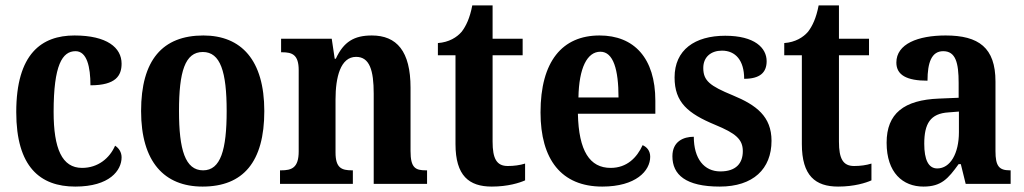

<svg xmlns="http://www.w3.org/2000/svg" viewBox="-20 -679 3780 709"><path d="M258 10C385 10 429 -50 429 -98C429 -117 419 -132 405 -141C385 -95 342 -59 283 -59C209 -59 178 -130 178 -266C178 -439 210 -490 259 -490C301 -490 314 -432 314 -364C408 -364 429 -400 429 -444C429 -503 375 -548 255 -548C134 -548 40 -481 40 -265C40 -63 128 10 258 10Z M728 10C878 10 956 -81 956 -269C956 -457 871 -548 731 -548C580 -548 501 -457 501 -269C501 -81 587 10 728 10ZM730 -50C664 -50 641 -126 641 -269C641 -414 663 -487 729 -487C794 -487 817 -414 817 -269C817 -126 795 -50 730 -50Z M1014 0H1283V-50H1280C1241 -50 1219 -59 1219 -116V-312C1219 -393 1237 -469 1295 -469C1345 -469 1360 -419 1360 -333V0H1557V-50H1553C1514 -50 1496 -59 1496 -121V-355C1496 -490 1445 -548 1353 -548C1288 -548 1249 -525 1220 -462H1216L1205 -536H1018V-486H1022C1059 -486 1083 -477 1083 -420V-120C1083 -59 1057 -50 1018 -50H1014Z M1796 10C1856 10 1899 -4 1919 -13V-75C1900 -69 1878 -66 1855 -66C1814 -66 1799 -93 1799 -156V-475H1910V-536H1799V-659H1724C1715 -612 1701 -583 1685 -562C1667 -541 1638 -523 1597 -520V-475H1662V-147C1662 -30 1712 10 1796 10Z M2204 10C2328 10 2381 -48 2381 -100C2381 -122 2369 -136 2353 -143C2332 -97 2295 -59 2235 -59C2158 -59 2117 -121 2114 -259H2400V-307C2400 -465 2321 -548 2194 -548C2056 -548 1976 -452 1976 -264C1976 -90 2053 10 2204 10ZM2264 -319H2116C2118 -428 2148 -488 2197 -488C2245 -488 2264 -422 2264 -319Z M2638 10C2761 10 2829 -55 2829 -159C2829 -249 2773 -291 2686 -327C2601 -362 2577 -381 2577 -428C2577 -469 2606 -492 2646 -492C2696 -492 2728 -456 2728 -388C2786 -388 2811 -411 2811 -453C2811 -502 2767 -547 2658 -547C2546 -547 2471 -495 2471 -393C2471 -301 2520 -260 2621 -218C2696 -187 2723 -165 2723 -121C2723 -77 2699 -46 2640 -46C2580 -46 2542 -93 2542 -174C2504 -174 2463 -157 2463 -102C2463 -34 2512 10 2638 10Z M3075 10C3135 10 3178 -4 3198 -13V-75C3179 -69 3157 -66 3134 -66C3093 -66 3078 -93 3078 -156V-475H3189V-536H3078V-659H3003C2994 -612 2980 -583 2964 -562C2946 -541 2917 -523 2876 -520V-475H2941V-147C2941 -30 2991 10 3075 10Z M3390 10C3456 10 3481 -19 3520 -73H3528L3546 0H3712V-50H3709C3669 -50 3656 -66 3656 -121V-378C3656 -503 3594 -548 3472 -548C3370 -548 3290 -517 3290 -448C3290 -402 3328 -381 3405 -381C3405 -448 3420 -490 3463 -490C3509 -490 3520 -447 3520 -373V-318L3448 -315C3318 -310 3254 -260 3254 -152C3254 -41 3314 10 3390 10ZM3441 -57C3408 -57 3393 -90 3393 -148C3393 -222 3415 -260 3483 -264L3521 -267V-191C3521 -112 3489 -57 3441 -57Z"/></svg>

Font: Noto Serif Tamil Condensed
Style: Bold
Weight: 700
Width: 3
Designer: Indian Type Foundry, Tom Grace, and the Monotype Design Team
Foundry: Monotype Imaging Inc.
Version: Version 2.004